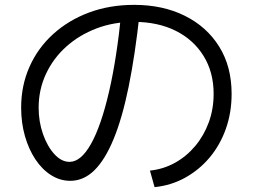

<svg xmlns="http://www.w3.org/2000/svg" viewBox="-20 -750 1040 790"><path d="M597 -48Q653 -54 700.5 -80.5Q748 -107 783.5 -149.5Q819 -192 839 -246.5Q859 -301 859 -364Q859 -453 817.5 -520Q776 -587 702.5 -623.5Q629 -660 531 -660Q448 -660 377 -633Q306 -606 252.5 -558Q199 -510 169 -445.5Q139 -381 139 -307Q139 -249 157 -198Q175 -147 204 -115.5Q233 -84 266 -84Q313 -84 354.5 -158Q396 -232 428.5 -372Q461 -512 480 -707L555 -699Q536 -524 509.5 -394Q483 -264 447.5 -178Q412 -92 368 -49Q324 -6 269 -6Q227 -6 190 -29.5Q153 -53 125.5 -94.5Q98 -136 82.5 -190.5Q67 -245 67 -307Q67 -398 101.5 -475.5Q136 -553 199 -610Q262 -667 346.5 -698.5Q431 -730 532 -730Q650 -730 740.5 -685Q831 -640 882 -558Q933 -476 933 -364Q933 -287 909.5 -220.5Q886 -154 843.5 -103Q801 -52 743 -19.5Q685 13 616 20Z"/></svg>

Font: M PLUS 1 Thin
Style: Regular
Weight: 400
Version: Version 1.001